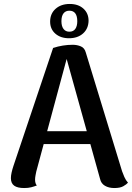

<svg xmlns="http://www.w3.org/2000/svg" viewBox="-20 -936 666 969"><path d="M347 -710Q369 -710 388 -702Q407 -694 413 -671L596 -72Q600 -60 607.5 -43Q615 -26 626 -14Q618 -5 602 4Q586 13 557 13Q529 13 509.5 1.5Q490 -10 485 -33L309 -665L323 -663L163 -70Q161 -60 159 -49.5Q157 -39 157 -29Q157 -19 159.5 -11.5Q162 -4 166 0Q153 5 138 9Q123 13 102 13Q68 13 51.5 1Q35 -11 35 -37Q35 -49 38.5 -65Q42 -81 48 -99L248 -694Q297 -710 347 -710ZM171 -274H498V-209H171ZM332 -916Q375 -916 401 -892.5Q427 -869 427 -831Q426 -791 399 -767Q372 -743 328 -743Q286 -743 259.5 -766Q233 -789 233 -827Q233 -867 260.5 -891.5Q288 -916 332 -916ZM330 -882Q311 -882 300.5 -868.5Q290 -855 290 -829Q290 -804 300.5 -790Q311 -776 330 -776Q350 -776 360 -790Q370 -804 370 -829Q370 -855 360 -868.5Q350 -882 330 -882Z"/></svg>

Font: Arima SemiBold
Style: Regular
Weight: 600
Designer: Joana Correia and Natanael Gama
Foundry: NDISCOVER
Version: Version 1.101;gftools[0.9.23]